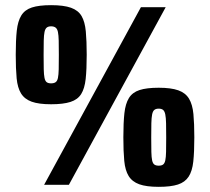

<svg xmlns="http://www.w3.org/2000/svg" viewBox="-20 -716 813 744"><path d="M151 0 526 -688H622L247 0ZM178 -312Q130 -312 102.5 -322Q75 -332 61.5 -354Q48 -376 44.5 -412.5Q41 -449 41 -504Q41 -560 45 -597Q49 -634 62.5 -656Q76 -678 103.5 -687Q131 -696 178 -696Q227 -696 255 -686Q283 -676 296 -654Q309 -632 312.5 -594.5Q316 -557 316 -504Q316 -447 312 -410Q308 -373 294.5 -351.5Q281 -330 253 -321Q225 -312 178 -312ZM178 -393Q189 -393 195.5 -397.5Q202 -402 204.5 -414Q207 -426 207.5 -447.5Q208 -469 208 -503Q208 -537 207.5 -558.5Q207 -580 204.5 -592Q202 -604 195.5 -609Q189 -614 178 -614Q167 -614 161 -609Q155 -604 152.5 -592Q150 -580 149.5 -558.5Q149 -537 149 -503Q149 -469 149.5 -447.5Q150 -426 152.5 -414Q155 -402 161 -397.5Q167 -393 178 -393ZM595 8Q547 8 519.5 -2Q492 -12 478.5 -34Q465 -56 461.5 -92.5Q458 -129 458 -184Q458 -240 462 -277Q466 -314 479.5 -336Q493 -358 520.5 -367Q548 -376 595 -376Q643 -376 671 -366Q699 -356 712.5 -333.5Q726 -311 729.5 -274Q733 -237 733 -184Q733 -127 729 -90Q725 -53 711 -31.5Q697 -10 669.5 -1Q642 8 595 8ZM595 -74Q606 -74 612 -78.5Q618 -83 620.5 -94.5Q623 -106 623.5 -127.5Q624 -149 624 -183Q624 -217 623.5 -238.5Q623 -260 620.5 -272.5Q618 -285 612 -290Q606 -295 595 -295Q584 -295 578 -290Q572 -285 569.5 -272.5Q567 -260 566.5 -238.5Q566 -217 566 -183Q566 -149 566.5 -127.5Q567 -106 569.5 -94.5Q572 -83 578 -78.5Q584 -74 595 -74Z"/></svg>

Font: Saira Condensed Black
Style: Regular
Weight: 900
Width: 3
Designer: Hector Gatti with collaboration of the Omnibus-Type team
Foundry: Omnibus-Type
Version: Version 1.101